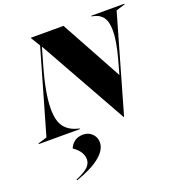

<svg xmlns="http://www.w3.org/2000/svg" viewBox="-232 -859 1244 1332"><g transform="rotate(-20 389.5 -192.5)"><path d="M-56 -5 10 -25 187 -640 145 -709V-712H386L634 -259L662 -360Q697 -487 697 -564Q697 -630 673 -663Q649 -696 602 -705L591 -707V-712H835V-707L769 -687L565 25H562L196 -628L160 -502Q106 -314 106 -201Q106 -111 139 -67.5Q172 -24 236 -8L248 -5V0H-56ZM222 213Q222 155 155 109Q167 79 192.5 61Q218 43 255 43Q294 43 320.5 69Q347 95 347 133Q347 188 285.5 238Q224 288 109 327L106 321Q166 296 194 271Q222 246 222 213Z"/></g></svg>

Font: Nyght Serif Dark Italic
Style: Regular
Weight: 800
Italic angle: -16°
Designer: Maksym Kobuzan
Version: Version 0.400